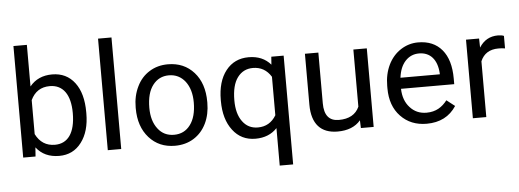

<svg xmlns="http://www.w3.org/2000/svg" viewBox="-57 -916 3476 1286"><g transform="rotate(-5 1681.0 -273.5)"><path d="M515.6 -266.1C515.6 -350.6 497.6 -417 460.9 -465.3C424.3 -513.7 373.5 -538.1 309.6 -538.1C245.6 -538.1 195.3 -515.6 158.7 -470.2V-750H68.4V0H151.4L155.8 -61C192.4 -13.7 243.7 9.8 310.5 9.8C373 9.8 422.9 -14.6 460 -64C497.1 -112.8 515.6 -177.7 515.6 -258.3ZM425.3 -268.6C425.3 -133.8 374.5 -66.9 288.1 -66.9C229.5 -66.9 186.5 -94.7 158.7 -149.9V-378.4C184.6 -433.6 227.5 -461.4 287.1 -461.4C376.5 -461.4 425.3 -391.6 425.3 -268.6Z M727.5 -750H637.2V0H727.5Z M848.1 -262.7C848.1 -180.7 870.6 -114.7 915 -64.9C959.5 -15.1 1017.1 9.8 1088.9 9.8C1136.2 9.8 1178.7 -1.5 1215.3 -24.4C1252 -47.4 1279.8 -79.1 1299.8 -120.1C1319.3 -160.6 1329.1 -207 1329.1 -258.3V-264.6C1329.1 -347.2 1307.1 -413.6 1262.7 -463.4C1218.3 -513.2 1159.7 -538.1 1087.9 -538.1C1041.5 -538.1 1000 -526.9 963.9 -504.4C927.2 -481.9 898.9 -450.2 878.9 -408.7C858.4 -367.2 848.1 -320.8 848.1 -269ZM939 -258.3C939 -324.2 952.6 -375 980 -410.6C1007.3 -446.3 1043.5 -463.9 1087.9 -463.9C1133.3 -463.9 1169.9 -445.8 1197.8 -410.2C1225.1 -374 1238.8 -327.1 1238.8 -269C1238.8 -204.1 1225.1 -153.8 1198.2 -118.2C1171.4 -82 1134.8 -64 1088.9 -64C1043.5 -64 1006.8 -81.5 980 -117.2C952.6 -152.8 939 -199.7 939 -258.3Z M1420.4 -262.2C1420.4 -180.2 1439.5 -114.3 1477.5 -64.9C1515.1 -15.1 1565.9 9.8 1629.9 9.8C1690.4 9.8 1738.8 -9.8 1775.4 -48.8V203.1H1865.7V-528.3H1782.7L1778.8 -475.1C1742.7 -517.1 1693.4 -538.1 1630.9 -538.1C1566.9 -538.1 1515.6 -514.2 1477.5 -465.8C1439.5 -417.5 1420.4 -351.6 1420.4 -268.6ZM1510.7 -258.3C1510.7 -326.2 1523.4 -377.4 1549.3 -412.1C1575.2 -446.8 1609.9 -463.9 1653.3 -463.9C1706.1 -463.9 1746.6 -440.4 1775.4 -394V-135.3C1747.1 -87.9 1706.1 -64 1652.3 -64C1608.9 -64 1574.7 -81.1 1549.3 -115.7C1523.4 -150.4 1510.7 -197.8 1510.7 -258.3Z M2338.9 0H2424.8V-528.3H2334.5V-144C2311.5 -92.8 2265.6 -66.9 2196.8 -66.9C2131.8 -66.9 2099.1 -106.9 2099.1 -187V-528.3H2008.8V-184.6C2009.3 -56.2 2069.3 9.8 2182.1 9.8C2250 9.8 2301.8 -10.7 2336.9 -52.2Z M2781.2 9.8C2869.6 9.8 2936 -24.4 2980.5 -92.3L2925.3 -135.3C2892.1 -92.3 2850.1 -64 2786.1 -64C2741.2 -64 2704.1 -80.1 2675.3 -112.3C2646 -144 2630.9 -186 2629.4 -238.3H2987.3V-275.9C2987.3 -360.4 2968.3 -424.8 2930.2 -470.2C2892.1 -515.6 2838.9 -538.1 2770 -538.1C2728 -538.1 2689 -526.4 2653.3 -503.4C2617.2 -480 2589.4 -447.8 2569.3 -406.7C2549.3 -365.2 2539.1 -318.4 2539.1 -266.1V-249.5C2539.1 -170.9 2561.5 -107.9 2606.4 -61C2651.4 -13.7 2709.5 9.8 2781.2 9.8ZM2770 -463.9C2845.7 -463.9 2891.6 -411.1 2897 -319.3V-312.5H2632.3C2638.2 -360.4 2653.3 -397.5 2678.2 -424.3C2703.1 -450.7 2733.4 -463.9 2770 -463.9Z M3347.2 -531.2C3337.9 -535.6 3324.7 -538.1 3307.1 -538.1C3252.9 -538.1 3210.9 -514.6 3181.2 -467.3L3179.7 -528.3H3091.8V0H3182.1V-375C3203.1 -425.3 3243.7 -450.7 3302.7 -450.7C3318.8 -450.7 3333.5 -449.7 3347.2 -447.3Z"/></g></svg>

Font: Roboto
Style: Regular
Weight: 400
Designer: Google
Version: Version 2.137; 2017